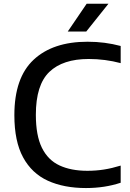

<svg xmlns="http://www.w3.org/2000/svg" viewBox="-20 -966 672 996"><path d="M426 9.5Q311.5 9.5 228.2 -28.5Q145 -66.5 99.8 -149.8Q54.5 -233 54.5 -368.5Q54.5 -563 154.5 -656.2Q254.5 -749.5 434 -749.5Q480.5 -749.5 522.5 -744Q564.5 -738.5 606 -727.5V-638.5Q525.5 -660 440 -660Q306 -660 236 -593Q166 -526 166 -370.5Q166 -263 197.5 -199.2Q229 -135.5 288.8 -107.8Q348.5 -80 433 -80Q477.5 -80 519 -86.5Q560.5 -93 606 -107V-18Q523 9.5 426 9.5ZM331.5 -802.5 429.5 -946.5H542.5L427.5 -802.5Z"/></svg>

Font: Encode Sans Semi Expanded Medium
Style: Regular
Weight: 500
Width: 6
Designer: Multiple Designers
Foundry: Impallari Type
Version: Version 3.000; ttfautohint (v1.8.3) -l 8 -r 50 -G 200 -x 14 